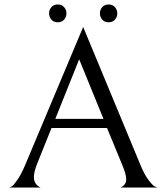

<svg xmlns="http://www.w3.org/2000/svg" viewBox="-20 -841 728 861"><path d="M267.5 -753Q257 -741 239 -741Q221 -741 210.5 -753Q200 -765 200 -781Q200 -797 210.5 -809Q221 -821 239 -821Q257 -821 267.5 -809Q278 -797 278 -781Q278 -765 267.5 -753ZM495.5 -753Q485 -741 467 -741Q449 -741 438.5 -753Q428 -765 428 -781Q428 -797 438.5 -809Q449 -821 467 -821Q485 -821 495.5 -809Q506 -797 506 -781Q506 -765 495.5 -753ZM460 -267H211L147 -108Q132 -70 132 -47Q132 -14 162 0H19Q24 0 32 -4.5Q40 -9 57 -33Q74 -57 92 -99L353 -720L612 -96Q628 -58 645.5 -34.5Q663 -11 672 -6Q681 -1 687 0H521Q546 -12 546 -37Q546 -58 530 -97ZM228 -308H444L335 -575Z"/></svg>

Font: Bellefair
Style: Regular
Weight: 400
Designer: Nick Shinn, Liron Lavi Turkenic
Foundry: Shinntype
Version: Version 1.003;PS 001.003;hotconv 1.0.88;makeotf.lib2.5.64775